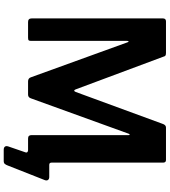

<svg xmlns="http://www.w3.org/2000/svg" viewBox="40 -822 913 1033"><g transform="rotate(90 496.5 -305.5)"><path d="M786 131Q774 131 769 124.5Q764 118 768 106L800 13Q802 7 798 3.5Q794 0 788 0H748L855 -126Q855 -114 867 -114H932Q943 -114 948 -107.5Q953 -101 949 -90L871 108Q867 119 862 125Q857 131 846 131ZM98 0Q79 0 79 -20V-725Q79 -742 95 -742H264Q274 -742 278.5 -739.5Q283 -737 285 -728L461 -256Q464 -248 468 -248.5Q472 -249 475 -257L646 -723Q652 -742 666 -742H841Q855 -742 855 -726V-21Q855 0 833 0H726Q716 0 711.5 -4.5Q707 -9 707 -18V-541Q707 -547 704 -546.5Q701 -546 699 -540L509 -15Q504 0 489 0H418Q401 0 396 -15L208 -534Q206 -541 203 -540.5Q200 -540 200 -533V-16Q200 -7 197 -3.5Q194 0 183 0H98Z"/></g></svg>

Font: Libre Franklin SemiBold
Style: Regular
Weight: 600
Designer: Pablo Impallari, Rodrigo Fuenzalida, Nhung Nguyen
Foundry: Impallari Type
Version: Version 3.000